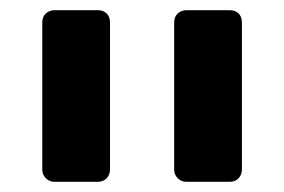

<svg xmlns="http://www.w3.org/2000/svg" viewBox="-20 -591 558 377"><path d="M346 -234Q336 -234 329 -241Q322 -248 322 -258V-547Q322 -558 329 -564.5Q336 -571 346 -571H431Q442 -571 448.5 -564.5Q455 -558 455 -547V-258Q455 -248 448.5 -241Q442 -234 431 -234ZM87 -234Q77 -234 70 -241Q63 -248 63 -258V-547Q63 -558 70 -564.5Q77 -571 87 -571H172Q183 -571 189.5 -564.5Q196 -558 196 -547V-258Q196 -248 189.5 -241Q183 -234 172 -234Z"/></svg>

Font: Rubik AZ
Style: Regular
Weight: 500
Designer: Hubert and Fischer
Foundry: Hubert & Fischer
Version: Version 2.000